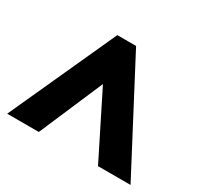

<svg xmlns="http://www.w3.org/2000/svg" viewBox="-117 -849 763 736"><g transform="rotate(30 265.0 -481.0)"><path d="M-8 -245 207 -717H290L538 -245H394L253 -527L132 -245Z"/></g></svg>

Font: Noto Sans Ethiopic Black
Style: Regular
Weight: 900
Designer: Monotype Design Team
Foundry: Monotype Imaging Inc.
Version: Version 2.102; ttfautohint (v1.8.4.7-5d5b)